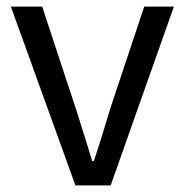

<svg xmlns="http://www.w3.org/2000/svg" viewBox="-20 -563 561 583"><path d="M209 0 13 -543H108L210 -234Q223 -194 235.5 -153.5Q248 -113 260 -74H265Q278 -113 290.5 -153.5Q303 -194 315 -234L418 -543H508L316 0Z"/></svg>

Font: Noto Sans KR
Style: Regular
Weight: 400
Designer: Ryoko NISHIZUKA  (kana, bopomofo & ideographs); Paul D. Hunt (Latin, Greek & Cyrillic); Sandoll Communications , Soo-you
Foundry: Adobe
Version: Version 2.004-H2;hotconv 1.0.118;makeotfexe 2.5.65603